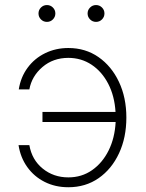

<svg xmlns="http://www.w3.org/2000/svg" viewBox="-20 -748 592 779"><path d="M257.3 11.7Q204.1 11.7 161.1 -10Q118.2 -31.7 90.6 -70.3Q63 -108.9 55.2 -159.2H99.1Q109.4 -99.6 153.3 -64Q197.3 -28.3 257.3 -28.3Q311.5 -28.3 353.5 -57.6Q395.5 -86.9 420.7 -137.5Q445.8 -188 449.2 -252.9H152.3V-293.9H448.7Q444.8 -358.4 419.2 -408Q393.6 -457.5 351.6 -485.4Q309.6 -513.2 257.3 -513.2Q195.8 -513.2 152.3 -476.1Q108.9 -439 99.1 -385.3H56.2Q64 -435.1 92 -473.1Q120.1 -511.2 163.1 -532.2Q206.1 -553.2 257.3 -553.2Q326.7 -553.2 379.6 -516.4Q432.6 -479.5 462.6 -415.8Q492.7 -352.1 492.7 -271Q492.7 -189.9 462.9 -126Q433.1 -62 380.1 -25.1Q327.1 11.7 257.3 11.7ZM170.4 -659.2Q156.2 -659.2 146.2 -669.2Q136.2 -679.2 136.2 -693.4Q136.2 -707.5 146.2 -717.5Q156.2 -727.5 170.4 -727.5Q184.6 -727.5 194.6 -717.5Q204.6 -707.5 204.6 -693.4Q204.6 -679.2 194.6 -669.2Q184.6 -659.2 170.4 -659.2ZM369.6 -659.2Q355.5 -659.2 345.5 -669.2Q335.4 -679.2 335.4 -693.4Q335.4 -707.5 345.5 -717.5Q355.5 -727.5 369.6 -727.5Q383.8 -727.5 393.8 -717.5Q403.8 -707.5 403.8 -693.4Q403.8 -679.2 393.8 -669.2Q383.8 -659.2 369.6 -659.2Z"/></svg>

Font: Inter Extra Light
Style: Regular
Weight: 200
Designer: Rasmus Andersson
Foundry: rsms
Version: Version 4.000;git-3c8e0fc